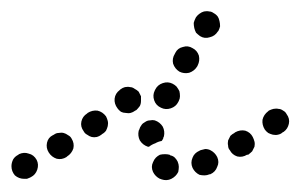

<svg xmlns="http://www.w3.org/2000/svg" viewBox="-42 -288 524 335"><path d="M257 24Q265 20 269 12Q270 7 270 3Q270 -1 268 -6Q266 -10 263 -13Q260 -16 255 -17Q255 -17 254 -18Q250 -19 246 -19Q241 -19 237 -18Q233 -16 230 -13Q227 -10 225 -5Q221 3 225 12Q229 20 237 24Q238 24 240 25Q249 28 257 24ZM10 22 12 21Q20 17 23 8Q26 -1 22 -9Q17 -18 8 -20Q0 -23 -9 -19L-10 -18Q-16 -15 -19 -10Q-22 -4 -22 2Q-22 11 -16 18Q-9 24 0 24Q3 24 5 24Q8 23 10 22ZM337 3Q341 -5 337 -14Q335 -18 332 -21Q329 -24 325 -26Q321 -28 316 -28Q312 -27 308 -26L306 -25Q297 -21 294 -13Q290 -4 294 5Q296 9 299 12Q302 15 306 17Q310 18 315 18Q319 18 324 16H325Q334 12 337 3ZM86 -29Q88 -38 83 -46Q81 -50 77 -52Q73 -55 69 -56Q65 -57 60 -56Q56 -56 52 -53L50 -52Q42 -48 40 -39Q38 -30 43 -22Q48 -14 57 -11Q66 -9 74 -14L75 -15Q83 -20 86 -29ZM398 -24Q400 -28 402 -32Q403 -37 402 -41Q401 -45 399 -49Q395 -57 386 -60Q377 -62 368 -57L367 -56Q363 -54 360 -51Q358 -47 356 -43Q355 -38 356 -34Q356 -29 359 -26Q363 -18 372 -15Q381 -13 389 -18H391Q395 -21 398 -24ZM202 -43Q198 -51 200 -60L201 -62Q202 -66 205 -70Q207 -73 211 -75Q215 -78 220 -78Q224 -79 228 -78Q237 -75 242 -67Q246 -59 244 -50L243 -48Q243 -46 242 -45Q241 -43 240 -42Q234 -41 229 -38Q223 -36 218 -32Q217 -32 217 -32Q216 -32 216 -32Q207 -35 202 -43ZM143 -60Q145 -64 146 -68Q147 -73 146 -77Q145 -81 143 -85Q137 -93 128 -95Q119 -96 111 -91L110 -90Q102 -85 100 -76Q98 -67 104 -59Q106 -55 110 -53Q114 -50 118 -49Q122 -48 127 -49Q131 -50 135 -53L136 -54Q140 -56 143 -60ZM462 -72Q464 -81 458 -89Q456 -93 452 -95Q448 -98 444 -98Q440 -99 435 -98Q431 -97 427 -95L426 -94Q418 -88 416 -79Q415 -70 420 -62Q422 -59 426 -56Q430 -54 434 -53Q439 -52 443 -53Q448 -54 451 -57L453 -58Q460 -63 462 -72ZM196 -96 194 -95Q190 -92 186 -91Q182 -90 177 -91Q173 -91 169 -93Q165 -96 163 -99Q157 -107 158 -116Q159 -125 167 -131L168 -132Q172 -135 176 -136Q181 -137 185 -136Q189 -136 193 -133Q197 -131 200 -128Q201 -126 202 -124Q203 -122 204 -120Q204 -116 204 -112Q204 -107 202 -103Q199 -99 196 -96ZM227 -113Q230 -104 239 -100Q247 -96 256 -99Q265 -102 269 -110L270 -112Q272 -116 272 -120Q272 -125 271 -129Q269 -133 266 -137Q263 -140 259 -142Q251 -146 242 -143Q233 -140 229 -132L228 -130Q224 -122 227 -113ZM260 -177Q263 -168 271 -163Q279 -159 288 -161Q297 -164 302 -172L303 -174Q307 -182 305 -191Q302 -200 294 -204Q286 -209 277 -206Q268 -204 264 -196L263 -194Q258 -186 260 -177ZM296 -248Q296 -244 297 -239Q298 -235 300 -231Q303 -228 307 -225Q315 -220 324 -223Q333 -225 338 -233L339 -234Q341 -238 342 -242Q342 -247 341 -251Q340 -256 338 -259Q335 -263 331 -265Q327 -268 323 -268Q319 -269 314 -268Q310 -267 306 -264Q303 -262 300 -258L299 -256Q297 -252 296 -248Z"/></svg>

Font: FRB American Cursive Dotted Extrabold
Style: Bold Italic
Weight: 800
Italic angle: -25°
Version: Version 2.0;Modular Font Editor K font №1